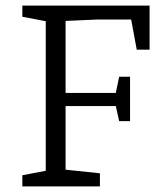

<svg xmlns="http://www.w3.org/2000/svg" viewBox="-20 -668 556 688"><path d="M60 0V-40L144 -56V-592L60 -608V-648H516V-490H470L450 -598H327L215 -593V-335H395L407 -393H446V-234H407L395 -288H215V-60L338 -47V0Z"/></svg>

Font: Faustina Light
Style: Regular
Weight: 300
Designer: Alfonso Garcia
Foundry: http://www.omnibus-type.com
Version: Version 1.200